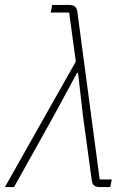

<svg xmlns="http://www.w3.org/2000/svg" viewBox="-53 -760 526 780"><path d="M255 -510 228 -709H153L159 -740H226Q242 -740 250.5 -734Q259 -728 261 -714L352 -31H401L395 0H354Q338 0 330 -6Q322 -12 320 -26L284 -290L264 -464H260L167 -292L4 0H-33Z"/></svg>

Font: IBM Plex Sans ExtraLight
Style: Italic
Weight: 250
Italic angle: -11.31°
Designer: Mike Abbink, Paul van der Laan, Pieter van Rosmalen
Foundry: Bold Monday
Version: Version 3.201